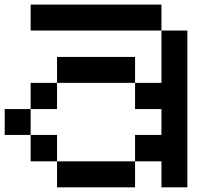

<svg xmlns="http://www.w3.org/2000/svg" viewBox="-20 -797 929 817"><path d="M222.7 0Q222.7 -27.3 222.7 -110.4Q305.7 -110.4 554.7 -110.4Q554.7 -83 554.7 0Q471.7 0 222.7 0ZM110.4 -110.4Q110.4 -138.7 110.4 -222.7Q138.7 -222.7 222.7 -222.7Q222.7 -194.3 222.7 -110.4Q194.3 -110.4 110.4 -110.4ZM0 -222.7Q0 -250 0 -333Q27.3 -333 110.4 -333Q110.4 -305.7 110.4 -222.7Q83 -222.7 0 -222.7ZM110.4 -333Q110.4 -360.4 110.4 -444.3Q138.7 -444.3 222.7 -444.3Q222.7 -417 222.7 -333Q194.3 -333 110.4 -333ZM222.7 -444.3Q222.7 -471.7 222.7 -554.7Q305.7 -554.7 554.7 -554.7Q554.7 -527.3 554.7 -444.3Q471.7 -444.3 222.7 -444.3ZM667 0Q667 -27.3 667 -110.4Q638.7 -110.4 554.7 -110.4Q554.7 -138.7 554.7 -222.7Q583 -222.7 667 -222.7Q667 -250 667 -333Q638.7 -333 554.7 -333Q554.7 -360.4 554.7 -444.3Q583 -444.3 667 -444.3Q667 -500 667 -667Q694.3 -667 777.3 -667Q777.3 -500 777.3 0Q750 0 667 0ZM110.4 -667Q110.4 -694.3 110.4 -777.3Q250 -777.3 667 -777.3Q667 -750 667 -667Q576.2 -667 305.7 -667Q256.8 -667 110.4 -667Z"/></svg>

Font: Ingsat TST_CRD
Style: Regular
Weight: 300
Designer: Tofik Waleny
Version: 1.0